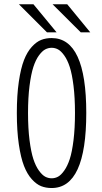

<svg xmlns="http://www.w3.org/2000/svg" viewBox="-20 -888 490 918"><path d="M411.5 -733.5H366L231.5 -867.5H301.5ZM250.5 -733.5H204.5L70.5 -867.5H140ZM227 11Q199.5 11 177 2.2Q154.5 -6.5 132.2 -31Q110 -55.5 94.8 -94.5Q79.5 -133.5 70 -198Q60.5 -262.5 60.5 -348Q60.5 -433 70 -497.5Q79.5 -562 94.8 -601Q110 -640 132.2 -664.2Q154.5 -688.5 177 -697.2Q199.5 -706 227 -706Q392.5 -706 392.5 -348Q392.5 11 227 11ZM338.5 -348Q338.5 -421 331.5 -477.5Q324.5 -534 313.5 -567.8Q302.5 -601.5 287.2 -622.8Q272 -644 257.5 -651.8Q243 -659.5 227 -659.5Q211 -659.5 196.2 -651.8Q181.5 -644 166 -622.8Q150.5 -601.5 139.5 -567.8Q128.5 -534 121.2 -477.5Q114 -421 114 -348Q114 -274.5 121.2 -217.8Q128.5 -161 139.5 -127.5Q150.5 -94 166 -72.5Q181.5 -51 196.2 -43.2Q211 -35.5 227 -35.5Q243 -35.5 257.5 -43.2Q272 -51 287.2 -72.5Q302.5 -94 313.5 -127.5Q324.5 -161 331.5 -217.8Q338.5 -274.5 338.5 -348Z"/></svg>

Font: League Mono Condensed UltraLight
Style: Regular
Weight: 200
Width: 1
Designer: Tyler Finck
Foundry: The League of Moveable Type / Tyler Finck
Version: Version 2.210